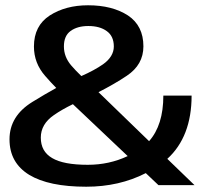

<svg xmlns="http://www.w3.org/2000/svg" viewBox="-20 -701 787 727"><path d="M306.5 6C389.5 6 464.5 -11 532 -45.5L580 0H716.5L613.5 -99.5C674.5 -155 705.5 -235 705.5 -339H598.5C598.5 -264.5 580.5 -207 544.5 -166.5L353 -352C392 -372 428 -392.5 460 -414C502 -442 523 -479 523 -525.5C523 -577.5 503.5 -616.5 464.5 -642.5C425 -668 375 -681 313.5 -681C256.5 -681 208.5 -668 168.5 -642.5C128.5 -616.5 108.5 -577.5 108.5 -525C108.5 -483 122.5 -446 151 -413.5C165.5 -397 179 -382 193 -368C164 -352 134 -334.5 102.5 -315C45 -279.5 16 -232.5 16 -173.5C16 -114 41 -69.5 90.5 -39C140 -9 212 6 306.5 6ZM463.5 -110C417 -88 366.5 -77 312.5 -77C251 -77 206 -85.5 177.5 -102.5C148.5 -119.5 134.5 -145 134.5 -180C134.5 -214 151 -242.5 184.5 -265.5C204 -279 228 -293 256 -306.5ZM288 -413C273 -427.5 260 -441 249 -454C231 -475.5 222 -499 222 -525C222 -551.5 230 -571 247 -583.5C264 -596 286.5 -602.5 314.5 -602.5C343.5 -602.5 367 -596 384.5 -583C402 -570.5 411 -551 411 -525C411 -499.5 397 -476.5 370 -457.5C348.5 -442.5 321 -427.5 288 -413Z"/></svg>

Font: Anybody Medium
Style: Regular
Weight: 500
Designer: Tyler Finck
Foundry: Etcetera Type Company
Version: Version 1.110